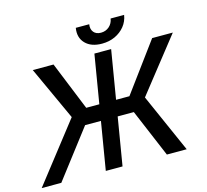

<svg xmlns="http://www.w3.org/2000/svg" viewBox="-164 -1057 1294 1201"><g transform="rotate(-15 483.0 -456.5)"><path d="M605.5 -727.5 484.4 0H376L497.1 -727.5ZM-39.1 0 257.3 -380.4 98.1 -727.5H232.4L359.9 -413.1H639.6L871.1 -727.5H1004.9L731.4 -380.4L899.9 0H771.5L640.6 -310.1H325.2L87.9 0ZM560.1 -774.9Q490.2 -774.9 453.1 -813.2Q416 -851.6 426.3 -913.1H513.2Q508.3 -881.8 524.2 -862.3Q540 -842.8 571.3 -842.8Q602.5 -842.8 624.8 -862.3Q647 -881.8 651.9 -913.1H739.3Q732.9 -872.1 707.8 -841.1Q682.6 -810.1 644.8 -792.5Q606.9 -774.9 560.1 -774.9Z"/></g></svg>

Font: Inter Tight Medium
Style: Italic
Weight: 500
Italic angle: -9.39999°
Designer: Rasmus Andersson
Foundry: rsms
Version: Version 3.004